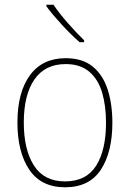

<svg xmlns="http://www.w3.org/2000/svg" viewBox="-20 -785 552 815"><path d="M457 -264Q457 -139 408 -64.5Q359 10 256 10Q155 10 104.5 -64.5Q54 -139 54 -265Q54 -393 107 -465.5Q160 -538 259 -538Q330 -538 373.5 -502.5Q417 -467 437 -405Q457 -343 457 -264ZM81 -265Q81 -150 124 -82.5Q167 -15 256 -15Q346 -15 388 -81.5Q430 -148 430 -264Q430 -336 413.5 -392Q397 -448 359 -480.5Q321 -513 259 -513Q171 -513 126 -447.5Q81 -382 81 -265ZM207 -765Q231 -729 268 -687Q305 -645 337 -614V-606H318Q282 -637 242.5 -680Q203 -723 177 -758V-765Z"/></svg>

Font: Noto Sans Lao Looped SemiCondensed Thin
Style: Regular
Weight: 100
Width: 4
Designer: Mark Frömberg, Ben Mitchell
Foundry: The Fontpad Ltd
Version: Version 1.002; ttfautohint (v1.8.4.7-5d5b)